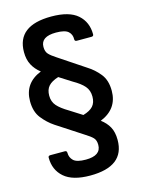

<svg xmlns="http://www.w3.org/2000/svg" viewBox="-122 -764 703 952"><g transform="rotate(-15 229.5 -288.0)"><path d="M221 118Q131 118 87.5 80Q44 42 44 -21Q44 -31 55 -31H130Q140 -31 140 -20Q140 4 157 20Q174 36 220 36Q298 36 298 -19Q298 -43 286 -55.5Q274 -68 248 -84L113 -172Q80 -194 53.5 -227.5Q27 -261 27 -315Q27 -408 117 -444Q90 -465 75.5 -492.5Q61 -520 61 -558Q61 -694 237 -694Q329 -694 372 -656Q415 -618 415 -555Q415 -545 404 -545H329Q318 -545 318 -555Q319 -580 302 -595.5Q285 -611 239 -611Q161 -611 161 -558Q161 -534 173 -521Q185 -508 210 -492L345 -402Q379 -381 405.5 -348Q432 -315 432 -261Q432 -168 341 -131Q368 -111 382.5 -84.5Q397 -58 397 -18Q397 118 221 118ZM202 -221 265 -181Q300 -191 316 -209Q332 -227 332 -258Q332 -290 313.5 -311.5Q295 -333 256 -355L193 -395Q158 -384 142 -366Q126 -348 126 -317Q126 -286 144.5 -265Q163 -244 202 -221Z"/></g></svg>

Font: Sofia Sans Extra Cond
Style: Bold
Weight: 700
Width: 1
Designer: Botio Nikoltchev, Ani Petrova
Foundry: lettersoup
Version: Version 4.100; ttfautohint (v1.8.3)